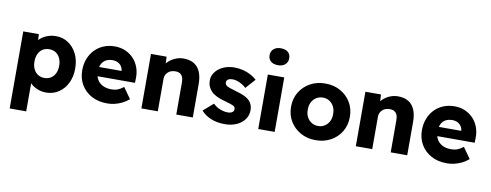

<svg xmlns="http://www.w3.org/2000/svg" viewBox="-77 -1212 4710 1843"><g transform="rotate(10 2278.0 -290.5)"><path d="M71 220V-531H223L229 -412L199 -421Q206 -454 233 -481Q260 -508 301.5 -524.5Q343 -541 389 -541Q457 -541 510 -505.5Q563 -470 593.5 -408.5Q624 -347 624 -266Q624 -186 593.5 -124Q563 -62 509.5 -26.5Q456 9 387 9Q342 9 301 -8Q260 -25 232 -54Q204 -83 195 -117L232 -131V220ZM468 -266Q468 -308 453 -339.5Q438 -371 411.5 -388.5Q385 -406 348 -406Q311 -406 284 -389Q257 -372 242 -340Q227 -308 227 -266Q227 -223 242 -192Q257 -161 284 -143.5Q311 -126 348 -126Q384 -126 411 -143.5Q438 -161 453 -192Q468 -223 468 -266Z M693 -263Q693 -324 713 -375Q733 -426 769 -463.5Q805 -501 854.5 -521.5Q904 -542 963 -542Q1019 -542 1065.5 -522Q1112 -502 1146 -466Q1180 -430 1198 -381Q1216 -332 1214 -274L1213 -231H790L767 -321H1083L1066 -302V-322Q1064 -347 1050.5 -366.5Q1037 -386 1015 -397Q993 -408 965 -408Q926 -408 898.5 -392.5Q871 -377 857 -347.5Q843 -318 843 -275Q843 -231 861.5 -198.5Q880 -166 915.5 -148Q951 -130 1000 -130Q1034 -130 1060.5 -140Q1087 -150 1118 -174L1193 -68Q1162 -41 1127 -24Q1092 -7 1055.5 1.5Q1019 10 983 10Q895 10 830 -25.5Q765 -61 729 -122.5Q693 -184 693 -263Z M1316 -531H1468L1473 -423L1441 -411Q1452 -447 1480.5 -476.5Q1509 -506 1549 -524Q1589 -542 1633 -542Q1693 -542 1734 -517.5Q1775 -493 1796 -444.5Q1817 -396 1817 -326V0H1656V-313Q1656 -345 1647 -366Q1638 -387 1619.5 -397.5Q1601 -408 1574 -407Q1553 -407 1535 -400.5Q1517 -394 1504 -381.5Q1491 -369 1483.5 -353Q1476 -337 1476 -318V0H1397Q1369 0 1349 0Q1329 0 1316 0Z M1898 -82 1995 -166Q2026 -135 2065 -120.5Q2104 -106 2139 -106Q2153 -106 2164 -109Q2175 -112 2182.5 -117.5Q2190 -123 2194 -130.5Q2198 -138 2198 -148Q2198 -168 2180 -179Q2171 -184 2150 -191Q2129 -198 2096 -207Q2049 -219 2014.5 -235.5Q1980 -252 1958 -274Q1938 -295 1927 -320.5Q1916 -346 1916 -378Q1916 -415 1933.5 -445Q1951 -475 1980.5 -497Q2010 -519 2048.5 -530.5Q2087 -542 2128 -542Q2172 -542 2212 -532Q2252 -522 2286.5 -504Q2321 -486 2348 -461L2264 -367Q2246 -384 2223.5 -397.5Q2201 -411 2177 -419Q2153 -427 2133 -427Q2118 -427 2106.5 -424.5Q2095 -422 2087 -416.5Q2079 -411 2075 -403.5Q2071 -396 2071 -386Q2071 -376 2076.5 -367Q2082 -358 2092 -352Q2102 -346 2124 -338.5Q2146 -331 2184 -320Q2231 -307 2265 -291Q2299 -275 2319 -253Q2335 -236 2343 -213.5Q2351 -191 2351 -165Q2351 -114 2322.5 -74.5Q2294 -35 2244 -12.5Q2194 10 2130 10Q2052 10 1992.5 -15Q1933 -40 1898 -82Z M2455 0V-531H2615V0ZM2439 -719Q2439 -755 2465 -778Q2491 -801 2535 -801Q2580 -801 2605 -779.5Q2630 -758 2630 -719Q2630 -682 2604.5 -659Q2579 -636 2535 -636Q2490 -636 2464.5 -657.5Q2439 -679 2439 -719Z M2728 -266Q2728 -346 2765.5 -408Q2803 -470 2867.5 -506Q2932 -542 3015 -542Q3098 -542 3162.5 -506Q3227 -470 3264 -408Q3301 -346 3301 -266Q3301 -186 3264 -124Q3227 -62 3162.5 -26Q3098 10 3015 10Q2932 10 2867.5 -26Q2803 -62 2765.5 -124Q2728 -186 2728 -266ZM3138 -266Q3139 -306 3123 -337.5Q3107 -369 3079 -387Q3051 -405 3015 -405Q2979 -405 2950.5 -387Q2922 -369 2906 -337.5Q2890 -306 2891 -266Q2890 -226 2906 -195Q2922 -164 2950.5 -146Q2979 -128 3015 -128Q3051 -128 3079 -146Q3107 -164 3123 -195Q3139 -226 3138 -266Z M3406 -531H3558L3563 -423L3531 -411Q3542 -447 3570.5 -476.5Q3599 -506 3639 -524Q3679 -542 3723 -542Q3783 -542 3824 -517.5Q3865 -493 3886 -444.5Q3907 -396 3907 -326V0H3746V-313Q3746 -345 3737 -366Q3728 -387 3709.5 -397.5Q3691 -408 3664 -407Q3643 -407 3625 -400.5Q3607 -394 3594 -381.5Q3581 -369 3573.5 -353Q3566 -337 3566 -318V0H3487Q3459 0 3439 0Q3419 0 3406 0Z M4004 -263Q4004 -324 4024 -375Q4044 -426 4080 -463.5Q4116 -501 4165.5 -521.5Q4215 -542 4274 -542Q4330 -542 4376.5 -522Q4423 -502 4457 -466Q4491 -430 4509 -381Q4527 -332 4525 -274L4524 -231H4101L4078 -321H4394L4377 -302V-322Q4375 -347 4361.5 -366.5Q4348 -386 4326 -397Q4304 -408 4276 -408Q4237 -408 4209.5 -392.5Q4182 -377 4168 -347.5Q4154 -318 4154 -275Q4154 -231 4172.5 -198.5Q4191 -166 4226.5 -148Q4262 -130 4311 -130Q4345 -130 4371.5 -140Q4398 -150 4429 -174L4504 -68Q4473 -41 4438 -24Q4403 -7 4366.5 1.5Q4330 10 4294 10Q4206 10 4141 -25.5Q4076 -61 4040 -122.5Q4004 -184 4004 -263Z"/></g></svg>

Font: Mach
Style: Bold
Weight: 700
Version: Version 1.002